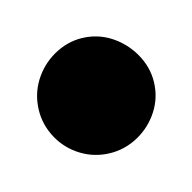

<svg xmlns="http://www.w3.org/2000/svg" viewBox="-31 -181 162 162"><g transform="rotate(-10 50.0 -100.0)"><path d="M0.3 -100Q0.3 -86.7 7 -75.2Q13.7 -63.7 25.2 -57Q36.7 -50.3 50 -50.3Q63.3 -50.3 74.8 -57Q86.3 -63.7 93.3 -75.2Q100.3 -86.7 100.3 -100Q100.3 -113.3 93.3 -124.8Q86.3 -136.3 74.8 -143.3Q63.3 -150.3 50 -150.3Q36.7 -150.3 25.2 -143.3Q13.7 -136.3 7 -124.8Q0.3 -113.3 0.3 -100Z"/></g></svg>

Font: Linefont Thin
Style: Regular
Weight: 100
Monospace: yes
Version: Version 3.002;gftools[0.9.33]